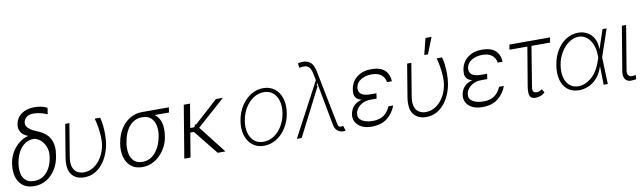

<svg xmlns="http://www.w3.org/2000/svg" viewBox="-43 -1328 6386 1905"><g transform="rotate(-10 3150.5 -376.0)"><path d="M127.8 -623.6Q138.8 -687.1 189.8 -724.1Q240.8 -761 322.1 -761.4Q397.4 -761 449.9 -733L440 -669Q419.4 -679 380.5 -690Q341.6 -701 300.1 -701.3Q257.1 -701 231.2 -680.6Q205.3 -660.2 200.3 -626.4Q198.2 -612.9 205.3 -595.3Q212.4 -577.8 236.9 -558.6Q261.4 -539.4 310.7 -519.9Q403.4 -482.2 435.5 -415.1Q467.7 -348 450.3 -252.8L448.9 -242.9Q437.1 -171.2 401.3 -114Q365.4 -56.8 310.4 -23.4Q255.3 9.9 186.4 9.9Q116.1 9.9 72.3 -24.1Q28.4 -58.2 11.9 -116.8Q-4.6 -175.4 7.1 -248.6L8.5 -258.5Q18.8 -316.8 48.7 -365.2Q78.5 -413.7 120.4 -446.6Q162.3 -479.4 208.8 -490.1L209.9 -492.9Q164.1 -508.5 142 -543.5Q120 -578.5 127.8 -623.6ZM71.4 -248.2 70 -237.2Q61.4 -183.9 70.5 -139.4Q79.5 -94.8 109.7 -67.8Q139.9 -40.8 194.6 -40.8Q248.6 -40.8 287.8 -67.6Q327.1 -94.5 351.2 -139.2Q375.4 -183.9 383.9 -237.2L385.3 -248.2Q393.5 -293.7 381 -337Q368.6 -380.3 338.6 -411.9Q308.6 -443.5 263.8 -453.1Q208.8 -453.1 169.2 -424.9Q129.6 -396.7 105.3 -350Q81 -303.3 71.4 -248.2Z M594.5 -545.5H636.7L582.4 -215.9Q571.7 -150.9 585.6 -112Q599.4 -73.2 629.1 -56.1Q658.7 -39.1 694.6 -39.4Q747.5 -39.1 794 -69.2Q840.6 -99.4 873.4 -153.2Q906.2 -207 918 -277Q924 -315.7 921.7 -362.6Q919.4 -409.4 911.4 -457.2Q903.4 -505 892 -545.5H946Q956 -515.6 961.3 -469.6Q966.6 -423.7 966.4 -372.7Q966.3 -321.7 958.8 -277Q949.9 -224.1 928.6 -173.1Q907.3 -122.2 873.6 -80.8Q839.8 -39.4 793.9 -14.7Q747.9 9.9 689.6 9.9Q608.3 9.9 564.8 -44.7Q521.3 -99.4 540.1 -217.3Z M1097.3 -258.5 1100.1 -269.9Q1112.2 -343 1148.8 -401.5Q1185.4 -459.9 1240.9 -494.1Q1296.5 -528.4 1364.3 -528.4Q1374.3 -529.5 1383.2 -528.4H1636L1628.2 -477.6H1483.3Q1530.5 -443.2 1545.1 -385.3Q1559.7 -327.4 1546.2 -248.6L1544.7 -238.6Q1537.3 -193.9 1514.6 -149.7Q1491.8 -105.5 1456.5 -69.4Q1421.2 -33.4 1375.5 -11.7Q1329.9 9.9 1276.3 9.9Q1207.4 9.9 1163.4 -25.6Q1119.3 -61.1 1102.5 -122Q1085.6 -182.9 1097.3 -258.5ZM1164.1 -269.9 1161.2 -258.5Q1151.3 -201 1160.2 -151.3Q1169 -101.6 1199.6 -71.2Q1230.1 -40.8 1284.4 -40.8Q1340.6 -40.8 1381.7 -71.2Q1422.9 -101.6 1448.9 -151.3Q1474.8 -201 1484.7 -258.5L1487.6 -269.9Q1496.1 -325.3 1486 -372.7Q1475.9 -420.1 1444.2 -448.9Q1412.6 -477.6 1356.2 -477.6Q1301.8 -477.6 1261.9 -448.9Q1221.9 -420.1 1197.4 -372.7Q1172.9 -325.3 1164.1 -269.9Z M1849.1 -528.4 1809.3 -289.8H1846.2L1854.4 -297.2L1863.6 -319.2L1870 -311.1L2110.1 -528.4H2180.4L1897 -276.6L2112.9 0H2034.8L1838.4 -244.7H1801.8L1761 0H1698.2L1786.2 -528.4Z M2501.4 11.4Q2433.2 11.4 2386.2 -25.6Q2339.1 -62.5 2319.2 -127Q2299.4 -191.4 2312.9 -274.5Q2326.3 -355.5 2366.5 -418.5Q2406.6 -481.5 2464.5 -517.6Q2522.4 -553.6 2588.4 -553.6Q2657.3 -553.6 2704.4 -516.5Q2751.4 -479.4 2771.3 -414.8Q2791.2 -350.1 2778.1 -267Q2764.6 -186.4 2724.4 -123.4Q2684.3 -60.4 2626.2 -24.5Q2568.2 11.4 2501.4 11.4ZM2501.8 -28.8Q2560.4 -28.8 2609.4 -61.4Q2658.4 -94.1 2691.6 -149.9Q2724.8 -205.6 2735.8 -274.5Q2746.8 -341.3 2732.6 -395.2Q2718.4 -449.2 2681.8 -481.2Q2645.2 -513.1 2589.1 -513.1Q2531.2 -513.1 2482.1 -480.1Q2432.9 -447.1 2399.5 -391.3Q2366.1 -335.6 2355.1 -267Q2343.8 -200.6 2358 -146.5Q2372.2 -92.3 2408.9 -60.5Q2445.7 -28.8 2501.8 -28.8Z M3295.1 6Q3268.1 6 3241.1 -14.2Q3214.1 -34.4 3205.6 -92L3126.1 -517.4L3117.9 -482.6H3127.5L2880.7 0H2832.4L3119 -540.8L3104.8 -610.4Q3095.2 -653.8 3078.7 -672.8Q3062.1 -691.8 3037.5 -694.2Q3012.8 -696.7 2978.7 -690L2972.7 -735.4Q2972.3 -736.2 2987.9 -739.2Q3003.6 -742.2 3023.1 -742.5Q3070 -742.2 3100 -716.6Q3130 -691.1 3143.5 -624.6L3252.8 -73.9Q3252.8 -73.5 3253.2 -72.4Q3254.3 -67.1 3259.6 -55.4Q3264.9 -43.7 3284.4 -44Q3287.6 -43.7 3293.1 -44.2Q3298.7 -44.7 3302.9 -45.1Q3307.5 -45.5 3308.2 -45.5L3322.8 3.9Q3319.6 4.3 3316.9 4.8Q3314.3 5.3 3312.1 5.7Q3299.4 7.5 3295.1 6Z M3681.5 -259.6H3680.8L3680.4 -255.7H3622.9Q3576.7 -255.7 3542.8 -239.5Q3508.9 -223.4 3488.8 -198Q3468.8 -172.6 3464.1 -144.5Q3456.3 -97.3 3496.4 -70.7Q3536.6 -44 3606.2 -44Q3672.6 -44 3714.7 -72.3Q3756.7 -100.5 3783.7 -160.2H3831Q3805 -87.4 3744.9 -38.7Q3684.7 9.9 3585.2 9.9Q3528.1 9.9 3486.7 -10.3Q3445.3 -30.5 3425.6 -66.2Q3405.9 -101.9 3413.4 -147.7Q3416.5 -165.1 3426.5 -188.9Q3436.4 -212.7 3460.9 -235.1Q3485.4 -257.5 3531.6 -270.6Q3491.5 -282.3 3476.7 -302.7Q3462 -323.2 3461.6 -346.6Q3461.3 -370 3464.5 -390.3Q3478 -465.6 3535.3 -509.1Q3592.7 -552.6 3677.6 -552.6Q3767.8 -552.6 3812.7 -511.9Q3857.6 -471.2 3860.1 -398.8H3810.7Q3806.1 -442.5 3771.8 -471.6Q3737.6 -500.7 3673.3 -501.1Q3609.7 -500.7 3565 -473.4Q3520.2 -446 3512.1 -397.7Q3505.7 -357.2 3533.2 -332.7Q3560.7 -308.2 3630.3 -308.2H3688.2Z M4039.4 -545.5H4081.7L4027.3 -215.9Q4016.7 -150.9 4030.5 -112Q4044.4 -73.2 4074 -56.1Q4103.7 -39.1 4139.6 -39.4Q4192.5 -39.1 4239 -69.2Q4285.5 -99.4 4318.4 -153.2Q4351.2 -207 4362.9 -277Q4369 -315.7 4366.7 -362.6Q4364.3 -409.4 4356.4 -457.2Q4348.4 -505 4337 -545.5H4391Q4400.9 -515.6 4406.2 -469.6Q4411.6 -423.7 4411.4 -372.7Q4411.2 -321.7 4403.8 -277Q4394.9 -224.1 4373.6 -173.1Q4352.3 -122.2 4318.5 -80.8Q4284.8 -39.4 4238.8 -14.7Q4192.8 9.9 4134.6 9.9Q4053.3 9.9 4009.8 -44.7Q3966.3 -99.4 3985.1 -217.3ZM4221.6 -599.8 4263.1 -764.2H4323.9L4258.9 -599.8Z M4796.5 -259.6H4795.8L4795.5 -255.7H4737.9Q4691.8 -255.7 4657.8 -239.5Q4623.9 -223.4 4603.9 -198Q4583.8 -172.6 4579.2 -144.5Q4571.4 -97.3 4611.5 -70.7Q4651.6 -44 4721.2 -44Q4787.6 -44 4829.7 -72.3Q4871.8 -100.5 4898.8 -160.2H4946Q4920.1 -87.4 4859.9 -38.7Q4799.7 9.9 4700.3 9.9Q4643.1 9.9 4601.7 -10.3Q4560.4 -30.5 4540.7 -66.2Q4521 -101.9 4528.4 -147.7Q4531.6 -165.1 4541.5 -188.9Q4551.5 -212.7 4576 -235.1Q4600.5 -257.5 4646.7 -270.6Q4606.5 -282.3 4591.8 -302.7Q4577.1 -323.2 4576.7 -346.6Q4576.3 -370 4579.5 -390.3Q4593 -465.6 4650.4 -509.1Q4707.7 -552.6 4792.6 -552.6Q4882.8 -552.6 4927.7 -511.9Q4972.7 -471.2 4975.1 -398.8H4925.8Q4921.2 -442.5 4886.9 -471.6Q4852.6 -500.7 4788.4 -501.1Q4724.8 -500.7 4680 -473.4Q4635.3 -446 4627.1 -397.7Q4620.7 -357.2 4648.3 -332.7Q4675.8 -308.2 4745.4 -308.2H4803.3Z M5480.8 -555 5472.7 -504.3H5285.2L5220.5 -110.4Q5213.8 -75.6 5220.3 -61.3Q5226.9 -46.9 5239 -44.4Q5251.1 -41.9 5261 -42.3Q5264.6 -42.3 5266 -42.3Q5276.3 -42.3 5290.7 -49.5Q5305 -56.8 5310.7 -63.6L5331.7 -27Q5303.3 -2.8 5279.1 3.6Q5255 9.9 5235.1 9.9Q5194.6 9.9 5180.8 -17.2Q5166.9 -44.4 5178.3 -116.5L5243.6 -504.3H5063.6L5071.7 -555Z M5672.6 11.4Q5604.8 10.7 5560.2 -25.4Q5515.6 -61.4 5498.2 -125.4Q5480.8 -189.3 5495 -273.8Q5508.2 -356.5 5546.3 -419.2Q5584.5 -481.9 5640.8 -517.2Q5697.1 -552.6 5764.2 -552.6Q5811.1 -552.6 5851.6 -531.4Q5892 -510.3 5917.3 -466.8Q5942.5 -423.3 5943.9 -356.2H5945L6007.8 -545.5H6049.4L5956 -271.3L5955.6 -270.2L5965.2 0H5923.3L5919.4 -186.1H5919Q5894.9 -112.9 5854.6 -69.2Q5814.3 -25.6 5766.7 -6.7Q5719.1 12.1 5672.6 11.4ZM5917.3 -273.8 5916.9 -295.1Q5916.5 -359 5896.3 -408Q5876.1 -457 5840.9 -484.7Q5805.8 -512.4 5760.7 -512.4Q5709.9 -512.4 5662.8 -479.8Q5615.8 -447.1 5582 -392Q5548.3 -337 5536.9 -269.5Q5525.2 -200.3 5538.5 -145.8Q5551.8 -91.3 5586.8 -60Q5621.8 -28.8 5675.8 -28.8Q5742.5 -28.8 5807.4 -82.7Q5872.2 -136.7 5910.5 -253.2Z M6202.8 -545.5H6245.7L6171.9 -101.9Q6166.2 -68.5 6179.3 -52Q6192.5 -35.5 6214.1 -35.5Q6229 -35.5 6240.1 -37.3Q6251.1 -39.1 6253.9 -39.8L6250.4 1.8Q6245 2.8 6231.4 5Q6217.7 7.1 6196.4 7.1Q6159.1 7.1 6139.7 -20.8Q6120.4 -48.7 6128.9 -101.9Z"/></g></svg>

Font: Inter Extra Light  BETA
Style: Italic
Weight: 200
Italic angle: 9.39999°
Designer: Rasmus Andersson
Foundry: rsms
Version: Version 3.011;git-f93a4a705